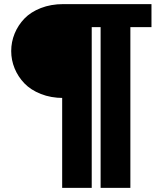

<svg xmlns="http://www.w3.org/2000/svg" viewBox="-20 -722 787 929"><path d="M423.8 -590.8V187H280.8V-248H286.1Q226.6 -248 177.7 -267.3Q128.9 -286.6 98.1 -318.6Q67.4 -350.6 50.8 -390.9Q34.2 -431.2 34.2 -475.1Q34.2 -519 50.8 -559.6Q67.4 -600.1 98.1 -632.1Q128.9 -664.1 177.7 -683.1Q226.6 -702.1 286.1 -702.1H712.9V-590.8H610.8V187H466.8V-590.8Z"/></svg>

Font: LT Superior
Style: Bold
Weight: 400
Designer: Daniel Lyons
Foundry: LyonsType
Version: Version 1.000